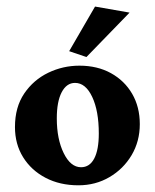

<svg xmlns="http://www.w3.org/2000/svg" viewBox="-20 -550 465 576"><path d="M215.3 5.9Q159.7 5.9 116.7 -16.6Q73.7 -39.1 49.3 -78.4Q24.9 -117.7 24.9 -168.9Q24.9 -228.5 52.7 -269.5Q80.6 -310.5 124.8 -331.8Q168.9 -353 218.3 -353Q272 -353 312.7 -330.6Q353.5 -308.1 376.5 -268.6Q399.4 -229 399.4 -177.7Q399.4 -126 374.8 -84.5Q350.1 -43 308.3 -18.6Q266.6 5.9 215.3 5.9ZM223.1 -48.3Q249 -48.3 262.7 -74.5Q276.4 -100.6 276.4 -149.4Q276.4 -217.3 256.6 -259.3Q236.8 -301.3 205.1 -301.3Q179.7 -301.3 165 -273.2Q150.4 -245.1 150.4 -194.8Q150.4 -132.8 171.1 -90.6Q191.9 -48.3 223.1 -48.3ZM239.3 -378.9 187.5 -396.5 265.1 -530.3 368.7 -512.2Z"/></svg>

Font: Lateef ExtraBold
Style: Regular
Weight: 800
Designer: SIL International
Foundry: SIL International
Version: Version 4.200